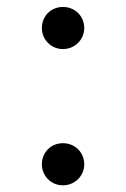

<svg xmlns="http://www.w3.org/2000/svg" viewBox="-20 -524 367 558"><path d="M162.9 14.6C198.3 14.6 224.9 -13.7 224.9 -46.4C224.9 -80.8 198.3 -107.8 162.9 -107.8C127.5 -107.8 101.7 -80.8 101.7 -46.4C101.7 -13.7 127.5 14.6 162.9 14.6ZM162.9 -381.4C198.3 -381.4 224.9 -409.8 224.9 -442.4C224.9 -476.8 198.3 -503.8 162.9 -503.8C127.5 -503.8 101.7 -476.8 101.7 -442.4C101.7 -409.8 127.5 -381.4 162.9 -381.4Z"/></svg>

Font: Source Han Serif TW VF
Style: Regular
Weight: 250
Designer: Ryoko NISHIZUKA 西塚涼子 (kana & ideographs); Frank Grießhammer (Latin, Greek & Cyrillic); Wenlong ZHANG 张文龙 (bopomofo); San
Foundry: Adobe
Version: Version 2.002;hotconv 1.1.0;makeotfexe 2.6.0